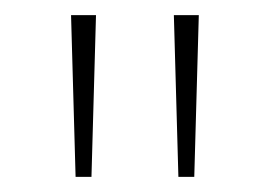

<svg xmlns="http://www.w3.org/2000/svg" viewBox="-20 -641 358 254"><path d="M80 -407 74 -621H107L101 -407ZM216 -407 210 -621H243L237 -407Z"/></svg>

Font: Smooch Sans ExtraLight
Style: Regular
Weight: 200
Designer: Robert E. Leuschke
Foundry: Robert E. Leuschke
Version: Version 1.010; ttfautohint (v1.8.3)